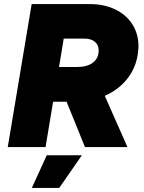

<svg xmlns="http://www.w3.org/2000/svg" viewBox="-20 -720 703 940"><path d="M135 -700H419Q490 -700 544 -674Q598 -648 628 -601Q658 -554 658 -493Q658 -481 654 -451Q643 -383 600.5 -331Q558 -279 493 -251L604 0H396L306 -222H240L203 0H18ZM358 -392Q406 -392 434.5 -413Q463 -434 463 -474Q463 -500 444.5 -515.5Q426 -531 393 -531H292L269 -392ZM209 40H381L270 200H136Z"/></svg>

Font: Oak Sans Black
Style: Italic
Weight: 900
Italic angle: -9.5°
Foundry: Erik Kennedy, Walven
Version: Version 1.000